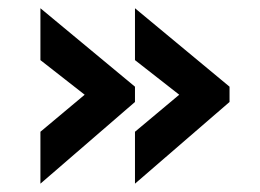

<svg xmlns="http://www.w3.org/2000/svg" viewBox="-20 -477 631 466"><path d="M307.6 -331.1 415 -247.1 307.6 -157.2V-31.2L537.1 -229.5V-266.6L307.6 -457ZM78.1 -331.1 185.5 -247.1 78.1 -157.2V-31.2L307.6 -229.5V-266.6L78.1 -457Z"/></svg>

Font: Sen-gleads
Style: Bold
Weight: 700
Designer: Kosal Sen, Philatype
Foundry: Philatype
Version: Version 1.004; ttfautohint (v1.8.3)